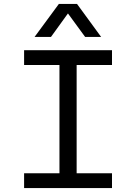

<svg xmlns="http://www.w3.org/2000/svg" viewBox="-20 -952 690 972"><path d="M281 0V-698H368V0ZM102 -698H547V-623H102ZM102 -75H547V0H102ZM155 -765 278 -932H370L492 -765H411L324 -884L238 -765Z"/></svg>

Font: Azeret Mono Light
Style: Regular
Weight: 300
Designer: Martin Vácha
Foundry: Displaay
Version: Version 1.002